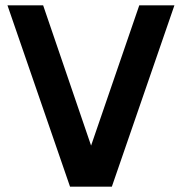

<svg xmlns="http://www.w3.org/2000/svg" viewBox="-20 -701 683 721"><path d="M243 0 8 -681H142L344 -90H300L503 -681H635L400 0Z"/></svg>

Font: Gabarito SemiBold
Style: Regular
Weight: 600
Designer: Leandro Assis / Alvaro Franca / Felipe Casaprima
Foundry: Naipe Foundry
Version: Version 1.000